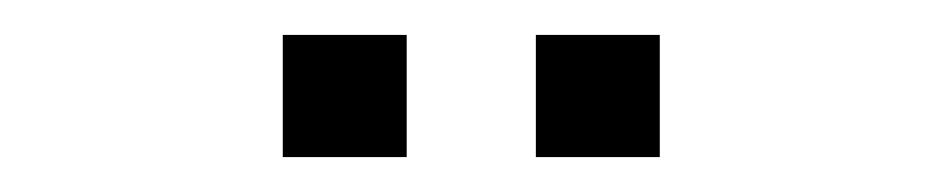

<svg xmlns="http://www.w3.org/2000/svg" viewBox="-20 -711 540 110"><path d="M287 -621V-691H358V-621ZM142 -621V-691H213V-621Z"/></svg>

Font: Nunito Sans 10pt Condensed Light
Style: Regular
Weight: 300
Width: 3
Designer: Vernon Adams
Foundry: Vernon Adams
Version: Version 3.101;gftools[0.9.27]